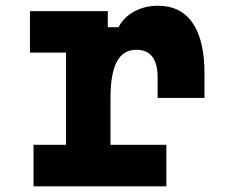

<svg xmlns="http://www.w3.org/2000/svg" viewBox="-20 -654 790 674"><path d="M85.1 -614.9H358.4V-558.5H395.8Q415.1 -594.4 451.9 -614.1Q488.8 -633.8 534.7 -633.8Q614.7 -633.8 656.3 -573.3Q697.8 -512.7 697.8 -396.2V-310.3H533.3V-381.7Q533.3 -479.3 458.6 -479.3Q412.5 -479.3 390.2 -437.5Q367.9 -395.7 367.9 -309.6V-145.6H564V0H97.7V-145.6H211.8V-469.3H85.1Z"/></svg>

Font: Martian Mono SemiExpanded
Style: Regular
Weight: 400
Width: 6
Monospace: yes
Designer: Roman Shamin
Foundry: Evil Martians
Version: Version 1.000